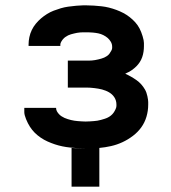

<svg xmlns="http://www.w3.org/2000/svg" viewBox="-20 -548 640 719"><path d="M248 151V6Q261 7 273.5 7.5Q286 8 299 8H301Q286 8 271.5 7Q257 6 242.5 4.5Q228 3 213.5 0Q199 -3 185.5 -7.5Q172 -12 158.5 -18Q145 -24 132.5 -32.5Q120 -41 110 -51Q100 -61 92 -73.5Q84 -86 77.5 -102Q71 -118 71 -128V-144H190Q190 -137 193 -131.5Q196 -126 200.5 -121Q205 -116 210.5 -112.5Q216 -109 221.5 -106.5Q227 -104 233.5 -102Q240 -100 246 -98.5Q252 -97 258.5 -96Q265 -95 271.5 -94.5Q278 -94 285.5 -93.5Q293 -93 298 -93H303Q310 -93 317 -93.5Q324 -94 331 -94.5Q338 -95 344.5 -96Q351 -97 358 -99Q365 -101 371.5 -103Q378 -105 384 -108Q390 -111 395.5 -115.5Q401 -120 405 -125.5Q409 -131 412.5 -138.5Q416 -146 416 -151V-157Q416 -164 414 -171Q412 -178 408 -184Q404 -190 399 -194.5Q394 -199 388 -202.5Q382 -206 375.5 -208.5Q369 -211 362 -213Q355 -215 348 -216Q341 -217 334 -218Q327 -219 319 -219.5Q311 -220 306 -220H234V-321H300Q306 -321 312 -321Q318 -321 324 -321.5Q330 -322 336 -323Q342 -324 348 -325.5Q354 -327 359.5 -328.5Q365 -330 370.5 -332.5Q376 -335 381 -338.5Q386 -342 389.5 -346.5Q393 -351 396.5 -357.5Q400 -364 400 -368V-373Q400 -383 395 -391.5Q390 -400 383 -406Q376 -412 367 -416.5Q358 -421 348.5 -423Q339 -425 328 -426Q317 -427 311 -427H303Q297 -427 291.5 -427Q286 -427 280 -426.5Q274 -426 268.5 -425Q263 -424 257 -422.5Q251 -421 245.5 -419.5Q240 -418 235 -415.5Q230 -413 225 -409.5Q220 -406 216.5 -402Q213 -398 209.5 -392Q206 -386 206 -382V-376H87V-381Q87 -395 90 -409Q93 -423 99 -435.5Q105 -448 114 -459Q123 -470 133.5 -479Q144 -488 156 -495.5Q168 -503 181 -508Q194 -513 207.5 -517Q221 -521 235 -523Q249 -525 265.5 -526.5Q282 -528 291 -528H303Q317 -528 331.5 -527Q346 -526 360 -524.5Q374 -523 388 -519.5Q402 -516 415.5 -511Q429 -506 441.5 -499.5Q454 -493 465.5 -484Q477 -475 486.5 -464.5Q496 -454 502.5 -441.5Q509 -429 514 -412.5Q519 -396 519 -387V-375Q519 -365 517.5 -354.5Q516 -344 512.5 -334Q509 -324 503.5 -315.5Q498 -307 490.5 -299.5Q483 -292 473 -285Q463 -278 457 -276L449 -272Q460 -267 470.5 -261Q481 -255 491 -248Q501 -241 509 -232Q517 -223 523 -212.5Q529 -202 532 -187.5Q535 -173 535 -166V-156Q535 -133 528.5 -111Q522 -89 509 -71Q496 -53 477.5 -39Q459 -25 438.5 -15.5Q418 -6 396 -1Q374 4 352 6V151Z"/></svg>

Font: R Plex Mono
Style: Bold
Weight: 700
Monospace: yes
Designer: Belleve Invis
Foundry: Belleve Invis
Version: Version 31.8.0